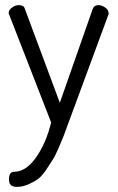

<svg xmlns="http://www.w3.org/2000/svg" viewBox="-20 -499 460 751"><path d="M14 -448Q14 -460 27 -469.5Q40 -479 54 -479Q73 -479 77 -465L214 -97L343 -465Q349 -479 365 -479Q378 -479 391.5 -469.5Q405 -460 405 -447Q405 -441 403 -439L248 -19L230 30Q225 43 210.5 77Q196 111 186 126L160 166Q143 191 127.5 202Q112 213 90 222.5Q68 232 45 232Q15 232 15 203Q15 173 35 173Q81 173 120.5 117.5Q160 62 180 -20L17 -439Q14 -444 14 -448Z"/></svg>

Font: Terminal Dosis
Style: Regular
Weight: 400
Designer: Edgar Tolentino, Pablo Impallari, Igino Marini
Foundry: Edgar Tolentino, Pablo Impallari, Igino Marini
Version: Version 1.007